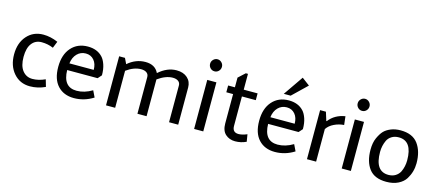

<svg xmlns="http://www.w3.org/2000/svg" viewBox="-51 -1205 3928 1724"><g transform="rotate(15 1913.0 -342.5)"><path d="M251 -468Q318 -468 387 -438L362 -376Q311 -398 253.5 -398Q196 -398 162.5 -355Q129 -312 129 -229Q129 -146 164 -102Q199 -58 256 -58Q313 -58 374 -86L393 -20Q323 12 251 12Q158 12 99.5 -55.5Q41 -123 41 -229.5Q41 -336 99.5 -402Q158 -468 251 -468Z M667 -58Q739 -58 811 -101L840 -41Q756 12 660.5 12Q565 12 509 -48.5Q453 -109 453 -223Q453 -337 511 -402.5Q569 -468 665 -468Q752 -468 802 -414Q823 -392 837.5 -350Q852 -308 852 -251L821 -216H538Q541 -58 667 -58ZM542 -279H768Q768 -335 739 -369Q710 -403 662.5 -403Q615 -403 582 -369.5Q549 -336 542 -279Z M1036 -404Q1110 -468 1200 -468Q1290 -468 1323 -398Q1402 -468 1489 -468Q1553 -468 1590.5 -434Q1628 -400 1628 -345V0H1543V-341Q1543 -367 1524 -381Q1505 -395 1473 -395Q1408 -395 1334 -342V0H1249V-341Q1249 -367 1230 -381Q1211 -395 1179 -395Q1112 -395 1042 -344V0H957V-456H1011Z M1857 -563.5Q1841 -547 1818 -547Q1795 -547 1779 -563.5Q1763 -580 1763 -603Q1763 -626 1779.5 -642.5Q1796 -659 1818 -659Q1840 -659 1856.5 -642.5Q1873 -626 1873 -603Q1873 -580 1857 -563.5ZM1776 -456H1861V0H1776Z M2115 -393V-119Q2115 -59 2172 -59Q2205 -59 2251 -78L2262 -11Q2213 12 2159 12Q2105 12 2069 -20.5Q2033 -53 2033 -120V-393H1970V-456H2033V-546L2095 -603H2115V-456H2244V-393Z M2535 -58Q2607 -58 2679 -101L2708 -41Q2624 12 2528.5 12Q2433 12 2377 -48.5Q2321 -109 2321 -223Q2321 -337 2379 -402.5Q2437 -468 2533 -468Q2620 -468 2670 -414Q2691 -392 2705.5 -350Q2720 -308 2720 -251L2689 -216H2406Q2409 -58 2535 -58ZM2410 -279H2636Q2636 -335 2607 -369Q2578 -403 2530.5 -403Q2483 -403 2450 -369.5Q2417 -336 2410 -279ZM2536 -513H2472L2599 -697L2671 -643Z M2825 -456H2879L2904 -376H2908Q2963 -447 3059 -462L3068 -383Q3021 -380 2977 -359Q2933 -338 2910 -303V0H2825Z M3229 -563.5Q3213 -547 3190 -547Q3167 -547 3151 -563.5Q3135 -580 3135 -603Q3135 -626 3151.5 -642.5Q3168 -659 3190 -659Q3212 -659 3228.5 -642.5Q3245 -626 3245 -603Q3245 -580 3229 -563.5ZM3148 -456H3233V0H3148Z M3572 -403Q3534 -403 3506.5 -386Q3479 -369 3466 -342Q3442 -291 3442 -233Q3442 -53 3567 -53Q3605 -53 3632 -70Q3659 -87 3673 -114Q3697 -164 3697 -223Q3697 -403 3572 -403ZM3572 -468Q3683 -468 3734 -399Q3785 -330 3785 -219Q3785 -139 3743 -71Q3720 -34 3674 -11Q3628 12 3564 12Q3454 12 3404 -54Q3354 -120 3354 -231Q3354 -296 3374.5 -341Q3395 -386 3418 -410.5Q3441 -435 3481 -451.5Q3521 -468 3572 -468Z"/></g></svg>

Font: Average Sans
Style: Regular
Weight: 400
Designer: Eduardo Rodriguez Tunni
Foundry: Eduardo Rodriguez Tunni
Version: Version 1.002